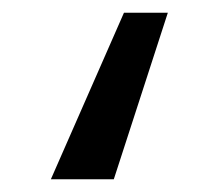

<svg xmlns="http://www.w3.org/2000/svg" viewBox="-20 -149 344 302"><path d="M175 -129 60 133H159L244 -129Z"/></svg>

Font: Fira Sans
Style: Regular
Weight: 400
Designer: Carrois Corporate & Edenspiekermann AG
Foundry: Carrois Corporate GbR & Edenspiekermann AG
Version: Version 4.203